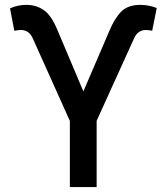

<svg xmlns="http://www.w3.org/2000/svg" viewBox="-20 -757 675 777"><path d="M262.7 0V-267.6L112.3 -602.5Q97.7 -635.3 64.5 -635.7Q58.1 -635.3 49.8 -634.5Q41.5 -633.8 38.1 -631.8L20.5 -723.1Q51.8 -737.3 86.9 -737.3Q127 -737.3 157.7 -715.8Q188.5 -694.3 212.9 -634.3L317.4 -387.2L422.9 -632.8Q444.3 -684.1 471.4 -710.7Q498.5 -737.3 547.9 -737.3Q581.5 -737.3 614.3 -724.6L595.7 -631.8Q592.8 -633.8 585 -634.5Q577.1 -635.3 570.3 -635.7Q537.6 -635.3 522.9 -602.5L371.1 -268.1V0Z"/></svg>

Font: Inter Tight Medium
Style: Regular
Weight: 500
Designer: Rasmus Andersson
Foundry: rsms
Version: Version 3.004; ttfautohint (v1.8.4.7-5d5b)